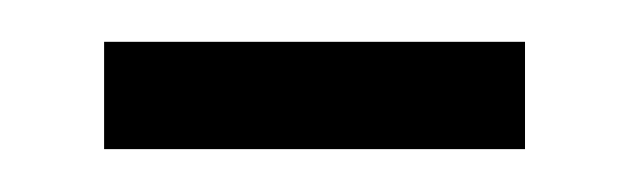

<svg xmlns="http://www.w3.org/2000/svg" viewBox="-20 -358 298 90"><path d="M226.1 -288.1H28.8V-338.4H226.1Z"/></svg>

Font: MAUL Condensed Light
Style: Light
Weight: 300
Designer: MAUL
Version: Version 2.137; 2017; ttfautohint (v1.8.3)